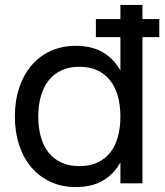

<svg xmlns="http://www.w3.org/2000/svg" viewBox="-20 -740 665 775"><path d="M367 -590V-663H466V-720H555V-663H623V-590H555V0H466V-84.5Q440 -37.5 395.8 -11.2Q351.5 15 285.5 15Q229.5 15 184 -6Q138.5 -27 106.5 -64.8Q74.5 -102.5 57.2 -154.8Q40 -207 40 -269.5Q40 -333 57.5 -385.5Q75 -438 107 -475.8Q139 -513.5 184.5 -534.2Q230 -555 285.5 -555Q351.5 -555 395.8 -528.5Q440 -502 466 -455.5V-590ZM300.5 -470.5Q258.5 -470.5 227.5 -455.8Q196.5 -441 175.8 -414.5Q155 -388 144.8 -351Q134.5 -314 134.5 -269.5Q134.5 -224 145 -187Q155.5 -150 176.2 -124Q197 -98 228 -83.8Q259 -69.5 300.5 -69.5Q343 -69.5 374 -84.2Q405 -99 425.5 -125.2Q446 -151.5 456 -188.5Q466 -225.5 466 -269.5Q466 -315.5 455.5 -352.5Q445 -389.5 424.2 -415.8Q403.5 -442 372.5 -456.2Q341.5 -470.5 300.5 -470.5Z"/></svg>

Font: Vela Sans Med
Style: Regular
Weight: 500
Designer: Principal design: Mikhail Sharanda - project Manrope.
Design modification: Ravid Balaliev
Foundry: Mikhail Sharanda
Version: Version 1.001